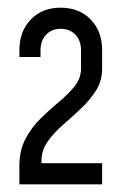

<svg xmlns="http://www.w3.org/2000/svg" viewBox="-20 -810 320 500"><path d="M30.5 -330V-378.5Q30.5 -419 46.8 -449.2Q63 -479.5 86.8 -502.5Q110.5 -525.5 134.5 -545.5Q158.5 -565.5 174.8 -586Q191 -606.5 191 -632V-679Q191 -704 176.5 -719.5Q162 -735 137.5 -735Q114.5 -735 100 -719.5Q85.5 -704 85.5 -679V-661.5H30.5V-679Q30.5 -728.5 60.2 -759.2Q90 -790 137.5 -790Q186.5 -790 216.2 -759.2Q246 -728.5 246 -679V-632Q246 -599.5 230 -574.2Q214 -549 190.5 -527Q167 -505 143.5 -484.5Q120 -464 104 -441.2Q88 -418.5 88 -391V-385H246V-330Z"/></svg>

Font: Mohave Light
Style: Regular
Weight: 400
Version: Version 2.003